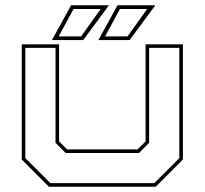

<svg xmlns="http://www.w3.org/2000/svg" viewBox="-20 -708 776 728"><path d="M165.5 0 62.5 -103V-540H204V-172L234.5 -141.5H501.5L532 -172V-540H673.5V-103L570.5 0ZM171 -13.5H565L660 -108.5V-526.5H545.5V-166.5L507 -128H229L190.5 -166.5V-526.5H76V-108.5ZM353 -556 425.5 -688H569L471.5 -556ZM177 -556 249.5 -688H393L295.5 -556ZM202.5 -570H287.5L362 -674H259ZM378.5 -570H463.5L538 -674H435Z"/></svg>

Font: Tourney Expanded Thin
Style: Regular
Weight: 100
Width: 7
Designer: Tyler Finck
Foundry: Etcetera Type Co
Version: Version 1.010; ttfautohint (v1.8.3)